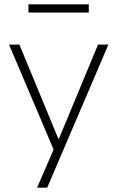

<svg xmlns="http://www.w3.org/2000/svg" viewBox="-20 -691 544 891"><path d="M152 180 233 -7V13L22 -484H70L264 -15H240L435 -484H483L199 180ZM112 -633V-671H392V-633Z"/></svg>

Font: Nunito Sans 12pt ExtraLight
Style: Regular
Weight: 200
Designer: Vernon Adams
Foundry: Vernon Adams
Version: Version 3.101;gftools[0.9.27]